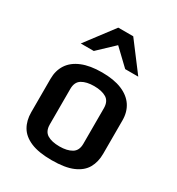

<svg xmlns="http://www.w3.org/2000/svg" viewBox="-188 -902 950 1031"><g transform="rotate(30 287.5 -386.5)"><path d="M287.6 11.2Q206.5 11.2 157.5 -9.8Q108.4 -30.8 86.4 -68.6Q64.5 -106.4 64.5 -157.2V-364.3Q64.5 -416 89.4 -453.9Q114.3 -491.7 164.1 -512.2Q213.9 -532.7 287.6 -532.7Q361.3 -532.7 410.9 -512.2Q460.4 -491.7 485.6 -453.9Q510.7 -416 510.7 -364.3V-157.2Q510.7 -106.4 489.3 -68.6Q467.8 -30.8 418.9 -9.8Q370.1 11.2 287.6 11.2ZM287.6 -73.7Q334 -73.7 362.8 -90.8Q391.6 -107.9 391.6 -150.4V-370.6Q391.6 -413.6 363.5 -430.7Q335.4 -447.8 287.6 -447.8Q240.7 -447.8 212.2 -430.7Q183.6 -413.6 183.6 -370.6V-150.4Q183.6 -107.9 211.2 -90.8Q238.8 -73.7 287.6 -73.7ZM110.4 -609.9 242.2 -784.2H335L466.8 -609.9H385.7L269.5 -720.7H308.1L190.9 -609.9Z"/></g></svg>

Font: Monda SemiBold
Style: Regular
Weight: 600
Designer: Vernon Adams
Foundry: Vernon Adams
Version: Version 2.200